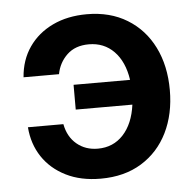

<svg xmlns="http://www.w3.org/2000/svg" viewBox="-45 -599 670 656"><g transform="rotate(-5 290.0 -271.0)"><path d="M274.9 11.2Q206.5 11.2 155.8 -14.2Q105 -39.6 75.7 -83.7Q46.4 -127.9 42 -185.5H163.6Q171.9 -141.6 201.7 -116.7Q231.4 -91.8 273.9 -91.8Q326.7 -91.8 361.1 -128.9Q395.5 -166 404.3 -231.4H210V-316.4H403.8Q394.5 -379.4 360.1 -414.6Q325.7 -449.7 273.9 -449.7Q227.1 -449.7 199 -422.9Q170.9 -396 163.6 -356.9H42Q46.4 -416 76.9 -460Q107.4 -503.9 158.4 -528.3Q209.5 -552.7 275.9 -552.7Q355.5 -552.7 414.1 -516.8Q472.7 -481 504.4 -417.2Q536.1 -353.5 536.1 -270Q536.1 -188 504.9 -124.5Q473.6 -61 415 -24.9Q356.4 11.2 274.9 11.2Z"/></g></svg>

Font: Inter-SemiBold
Style: Regular
Weight: 600
Designer: Rasmus Andersson
Foundry: rsms
Version: Version 4.000;git-a52131595